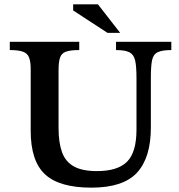

<svg xmlns="http://www.w3.org/2000/svg" viewBox="-20 -849 822 882"><path d="M400 13Q253 13 187 -48Q121 -109 121 -248V-531Q121 -566 113.5 -585Q106 -604 85.5 -611.5Q65 -619 25 -619V-657H344V-619Q303 -619 282.5 -611.5Q262 -604 255.5 -583.5Q249 -563 249 -526V-260Q249 -195 264.5 -151Q280 -107 318.5 -85Q357 -63 425 -63Q521 -63 564 -106.5Q607 -150 607 -254V-490Q607 -543 601 -570.5Q595 -598 575 -608.5Q555 -619 513 -619V-657H767V-619Q724 -619 704 -609Q684 -599 678.5 -572Q673 -545 673 -493V-263Q673 -125 609.5 -56Q546 13 400 13ZM532 -698H474L316 -801V-829H430Z"/></svg>

Font: STIX Two Text SemiBold
Style: Regular
Weight: 600
Designer: Ross Mills, John Hudson & Paul Hanslow, Tiro Typeworks Ltd; with prior portions MicroPress Inc., and Coen Hoffman.
Foundry: Tiro Typeworks Ltd
Version: Version 2.13 b171